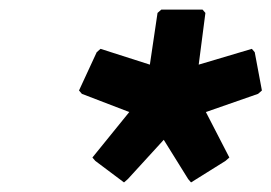

<svg xmlns="http://www.w3.org/2000/svg" viewBox="-20 -887 567 401"><path d="M512 -778 506 -785 395 -752 409 -860 403 -867H317L309 -860L293 -752L190 -785L182 -778L145 -698L151 -691L250 -653L173 -558L179 -551L239 -506L247 -513L322 -595L373 -513L379 -506L451 -551L459 -558L410 -653L519 -691L527 -698Z"/></svg>

Font: Hussar Woodtype
Style: BlkObl
Weight: 900
Foundry: Cannot Into Space Fonts
Version: Version 1.07